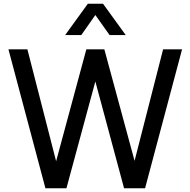

<svg xmlns="http://www.w3.org/2000/svg" viewBox="-20 -1003 1015 1023"><path d="M413 -816 488 -923 564 -816H650L529 -983H448L327 -816ZM334 0 488 -569 641 0H753L950 -740H849L697 -146L536 -740H440L279 -144L126 -740H25L222 0Z"/></svg>

Font: Be Vietnam Pro
Style: Regular
Weight: 400
Designer: Lam Bao, Tony Le, Vietanh Nguyen
Foundry: Yellow Type Foundry
Version: Version 1.002